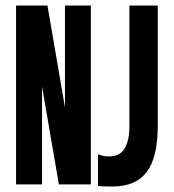

<svg xmlns="http://www.w3.org/2000/svg" viewBox="-20 -679 640 707"><path d="M196.8 0 134.8 -360.4V0H39.1V-658.7H154.8L219.2 -283.7V-658.7H314.5V0ZM340.8 -111.3Q358.4 -103 380.9 -103Q421.9 -103 439.2 -132.6Q456.5 -162.1 456.5 -214.4V-658.7H561V-217.8Q561 -99.6 520.5 -45.9Q480 7.8 393.6 7.8Q353.5 7.8 340.8 5.9Z"/></svg>

Font: Cousine
Style: Bold
Weight: 700
Monospace: yes
Designer: Steve Matteson
Foundry: Ascender Corporation
Version: Version 1.20